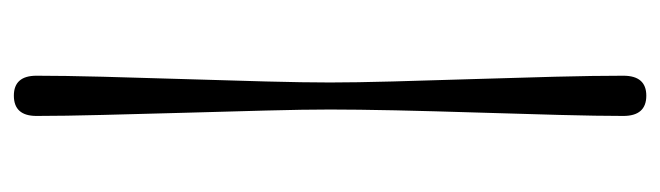

<svg xmlns="http://www.w3.org/2000/svg" viewBox="-366 -454 976 284"><g transform="rotate(90 122.0 -312.0)"><path d="M102 -312Q102 -349 100.5 -404.8Q99 -460.5 97 -523.2Q95 -586 93.5 -644.5Q92 -703 92 -746Q92 -780 121.5 -780Q151.5 -780 151.5 -746Q151.5 -708.5 150 -651.5Q148.5 -594.5 146.5 -530.8Q144.5 -467 143.2 -409Q142 -351 142 -312Q142 -274 143.5 -217.2Q145 -160.5 146.8 -97.2Q148.5 -34 150 24Q151.5 82 151.5 122Q151.5 155.5 121.5 155.5Q92 155.5 92 122Q92 82 93.5 24Q95 -34 97 -97Q99 -160 100.5 -217Q102 -274 102 -312Z"/></g></svg>

Font: Fraunces 9pt S050 Light
Style: Regular
Weight: 300
Version: Version 1.000; ttfautohint (v1.8.3)